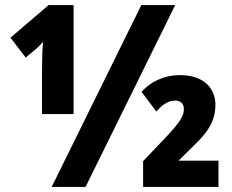

<svg xmlns="http://www.w3.org/2000/svg" viewBox="-20 -734 913 754"><path d="M183 0H316L668 -714H535ZM145 -460V-286H269V-714H171L21 -586L81 -508L124 -544C132 -551 142 -561 149 -570C146 -540 145 -489 145 -460ZM542 0H838V-103H681L758 -179C793 -216 826 -256 826 -323C826 -390 776 -439 688 -439C622 -439 568 -411 536 -373L594 -296C619 -325 643 -339 667 -339C690 -339 702 -326 702 -306C702 -279 688 -256 638 -202L542 -101Z"/></svg>

Font: Noto Sans Condensed Black
Style: Regular
Weight: 900
Width: 3
Designer: Monotype Design Team
Foundry: Monotype Imaging Inc.
Version: Version 2.013